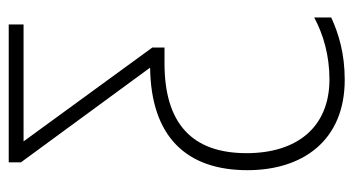

<svg xmlns="http://www.w3.org/2000/svg" viewBox="-205 -364 810 440"><g transform="rotate(-90 200.0 -144.0)"><path d="M237 241C298 241 343 227 380 210V171C341 192 293 206 238 206C128 206 69 131 69 16C69 -108 136 -172 275 -172H311V-200L96 -495H364V-529H48V-501L265 -205C107 -203 30 -122 30 18C30 146 99 241 237 241Z"/></g></svg>

Font: Noto Sans SemiCondensed ExtraLight
Style: Regular
Weight: 200
Width: 4
Designer: Monotype Design Team
Foundry: Monotype Imaging Inc.
Version: Version 2.013